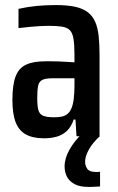

<svg xmlns="http://www.w3.org/2000/svg" viewBox="-20 -538 466 758"><path d="M154 8Q110 8 82.5 -7Q55 -22 42 -55Q29 -88 29 -143Q29 -203 41.5 -236Q54 -269 82.5 -282.5Q111 -296 159 -296Q169 -296 182 -296Q195 -296 209.5 -295.5Q224 -295 240 -294Q256 -293 274 -292V-322Q274 -362 270 -385.5Q266 -409 255 -419.5Q244 -430 223.5 -433Q203 -436 171 -436Q156 -436 138 -435Q120 -434 99 -432Q78 -430 53 -427V-503Q88 -511 124.5 -514.5Q161 -518 200 -518Q245 -518 275.5 -511.5Q306 -505 325.5 -490.5Q345 -476 355.5 -452.5Q366 -429 369.5 -396Q373 -363 373 -318V0H282L278 -66H271Q261 -37 244 -21Q227 -5 204 1.5Q181 8 154 8ZM193 -75Q210 -75 223 -77.5Q236 -80 245.5 -87.5Q255 -95 261 -108Q268 -123 271 -146.5Q274 -170 274 -199V-229H187Q160 -229 147 -222.5Q134 -216 130.5 -199Q127 -182 127 -151Q127 -120 131.5 -103.5Q136 -87 150.5 -81Q165 -75 193 -75ZM331 200Q294 200 273.5 188.5Q253 177 244 159Q235 141 235 119Q235 87 254.5 52.5Q274 18 304 -10L374 0Q362 10 348.5 26.5Q335 43 325.5 63Q316 83 316 101Q316 117 325 129Q334 141 359 141Q361 141 366 141Q371 141 375 140V198Q359 199 350.5 199.5Q342 200 331 200Z"/></svg>

Font: Saira Condensed SemiBold
Style: Regular
Weight: 600
Width: 3
Designer: Hector Gatti with collaboration of the Omnibus-Type team
Foundry: Omnibus-Type
Version: Version 1.100